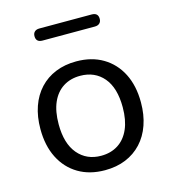

<svg xmlns="http://www.w3.org/2000/svg" viewBox="-104 -765 766 860"><g transform="rotate(-15 278.5 -335.0)"><path d="M278.3 9Q207.5 9 155.2 -22Q103 -53 74.2 -109.8Q45.5 -166.6 45.5 -243.7Q45.5 -301.5 61.7 -347.9Q77.8 -394.2 108.6 -427.4Q139.3 -460.5 182.4 -478Q225.5 -495.5 278.3 -495.5Q349.4 -495.5 401.7 -464.5Q454 -433.5 482.8 -377Q511.5 -320.5 511.5 -243.5Q511.5 -185.7 495.2 -139.1Q479 -92.5 448.2 -59.3Q417.4 -26.2 374.7 -8.6Q332 9 278.3 9ZM278.3 -58Q323.5 -58 357 -79.5Q390.5 -101 408.8 -142.5Q427 -184 427 -243.4Q427 -333.5 386.8 -381Q346.5 -428.5 278.5 -428.5Q233.5 -428.5 200 -407.2Q166.5 -386 148.2 -344.8Q130 -303.5 130 -243.5Q130 -154 170.5 -106Q211 -58 278.3 -58ZM157.5 -624.5Q127.5 -624.5 127.5 -652.5Q127.5 -665.8 135.4 -673.1Q143.2 -680.5 157.5 -680.5H400Q430 -680.5 430 -652.7Q430 -639.5 422.1 -632Q414.3 -624.5 400 -624.5Z"/></g></svg>

Font: Nunito ExtraLight
Style: Regular
Weight: 200
Designer: Vernon Adams
Foundry: Vernon Adams
Version: Version 3.602;April 4, 2023;FontCreator 14.0.0.2856 64-bit